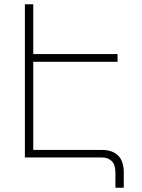

<svg xmlns="http://www.w3.org/2000/svg" viewBox="-20 -734 661 895"><path d="M119 -482H528V-446H119ZM454 0H96V-714H135V-35H456Q504 -35 530.5 -9Q557 17 557 70V141H518V72Q518 34 501 17Q484 0 454 0Z"/></svg>

Font: Noto Sans Armenian ExtraLight
Style: Regular
Weight: 250
Designer: Monotype Design Team
Foundry: Monotype Imaging Inc.
Version: Version 2.007